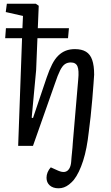

<svg xmlns="http://www.w3.org/2000/svg" viewBox="-20 -787 600 1036"><path d="M99 -581H8L12 -635H101L104 -701L11 -722L17 -767H173L189 -756L184 -635H352L347 -581H182L175 -409L151 -152L158 -150L232 -369Q246 -410 261 -439.5Q276 -469 294.5 -487Q313 -505 335 -513.5Q357 -522 384 -522Q421 -522 444 -508Q467 -494 477.5 -463.5Q488 -433 488 -384Q487 -370 484.5 -334Q482 -298 478 -251.5Q474 -205 469 -158Q464 -111 459 -75Q454 -30 446.5 9Q439 48 428.5 80.5Q418 113 405.5 139Q393 165 378 184Q366 198 352.5 208.5Q339 219 325 224Q311 229 296 229Q266 229 248.5 213.5Q231 198 231 172Q231 157 237 142.5Q243 128 254 116L294 134Q315 143 329.5 140.5Q344 138 353 124Q362 110 364 87Q365 74 366 61.5Q367 49 368.5 36Q370 23 371 10Q372 -3 373 -18L402 -357Q407 -408 398 -429Q389 -450 362 -450Q344 -450 330.5 -441Q317 -432 304.5 -407.5Q292 -383 276 -335L158 0H78Z"/></svg>

Font: Literata 18pt
Style: Italic
Weight: 400
Italic angle: -2°
Designer: Latin by Veronika Burian and Jose Scaglione. Greek by Irene Vlachou. Cyrillic by Vera Evstafieva
Foundry: TypeTogether
Version: Version 3.103;gftools[0.9.29]